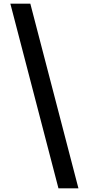

<svg xmlns="http://www.w3.org/2000/svg" viewBox="-20 -852 481 1038"><path d="M36 -832 296 166H404L144 -832Z"/></svg>

Font: Noto Sans Devanagari UI SemiCondensed SemiBold
Style: Regular
Weight: 600
Width: 4
Designer: Jelle Bosma - Monotype Design Team
Foundry: Monotype Imaging Inc.
Version: Version 2.004